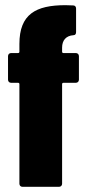

<svg xmlns="http://www.w3.org/2000/svg" viewBox="-20 -722 328 742"><path d="M273 -517H225C222 -517 220 -519 220 -522V-538C220 -566 235 -584 264 -586C271 -586 274 -591 274 -598V-689C274 -696 270 -701 263 -701C253 -701 242 -702 233 -702C118 -702 55 -667 55 -552V-522C55 -519 53 -517 50 -517H23C16 -517 11 -512 11 -505V-414C11 -407 16 -402 23 -402H50C53 -402 55 -400 55 -397V-12C55 -5 60 0 67 0H208C215 0 220 -5 220 -12V-397C220 -400 222 -402 225 -402H273C280 -402 285 -407 285 -414V-505C285 -512 280 -517 273 -517Z"/></svg>

Font: Barlow Condensed ExtraBold
Style: Regular
Weight: 800
Width: 3
Designer: Jeremy Tribby
Foundry: Tribby Type
Version: Version 1.422;hotconv 1.0.109;makeotfexe 2.5.65596